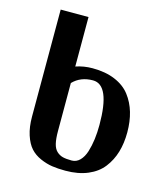

<svg xmlns="http://www.w3.org/2000/svg" viewBox="-102 -741 731 833"><g transform="rotate(15 263.5 -325.0)"><path d="M192.9 -363.8V-147.9Q192.9 -113.8 198 -92.3Q203.1 -70.8 215.3 -59.3Q227.5 -47.9 242.9 -43.9Q258.3 -40 283.2 -40Q304.2 -40 319.8 -55.9Q335.4 -71.8 343.8 -98.6Q352.1 -125.5 356 -155.8Q359.9 -186 359.9 -220.2Q359.9 -399.9 283.2 -399.9Q227.5 -399.9 192.9 -363.8ZM192.9 -438Q228.5 -450.2 268.1 -450.2Q326.2 -450.2 369.1 -432.1Q412.1 -414.1 436.8 -381.8Q461.4 -349.6 473.1 -309.3Q484.9 -269 484.9 -220.2Q484.9 -171.4 472.9 -131.1Q460.9 -90.8 436 -58.6Q411.1 -26.4 368.4 -8.3Q325.7 9.8 268.1 9.8Q234.9 9.8 208.5 5.9Q182.1 2 154.8 -10Q127.4 -22 109.1 -42.2Q90.8 -62.5 79.3 -97.7Q67.9 -132.8 67.9 -180.2V-660.2H192.9Z"/></g></svg>

Font: Pfennig
Style: Bold
Weight: 700
Version: Version 20120410 ; ttfautohint (v0.8)